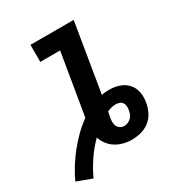

<svg xmlns="http://www.w3.org/2000/svg" viewBox="-204 -860 996 1073"><g transform="rotate(-30 294.0 -323.5)"><path d="M85 88 -12 52Q7 11 31.5 -28Q56 -67 84.5 -102.5Q113 -138 145.5 -170Q178 -202 215 -229L281 -625H153V-735H432L359 -293Q371 -296 383.5 -297Q396 -298 408 -298Q430 -298 451.5 -293.5Q473 -289 491 -279.5Q509 -270 523.5 -254.5Q538 -239 545.5 -219.5Q553 -200 554.5 -178Q556 -156 552 -134Q552 -132 551.5 -131Q551 -130 551 -128Q546 -100 531.5 -72Q517 -44 492.5 -25.5Q468 -7 438.5 0.5Q409 8 380 8Q353 8 326 1Q299 -6 277 -20Q255 -34 239 -55Q223 -76 215 -101Q174 -60 141.5 -12Q109 36 85 88ZM380 -80Q393 -80 405 -85Q417 -90 426 -99Q435 -108 440 -120Q445 -132 447 -145Q449 -157 448 -169.5Q447 -182 440.5 -191.5Q434 -201 422.5 -205Q411 -209 399 -209Q385 -209 370.5 -205.5Q356 -202 343 -196Q341 -186 339 -175.5Q337 -165 335 -155Q333 -142 333.5 -128.5Q334 -115 339.5 -104.5Q345 -94 356 -87Q367 -80 380 -80Z"/></g></svg>

Font: Iosevka Slab XBdEx
Style: Italic
Weight: 800
Width: 7
Italic angle: -9°
Monospace: yes
Designer: Belleve Invis
Foundry: Belleve Invis
Version: Version 11.1.1; ttfautohint (v1.8.3)